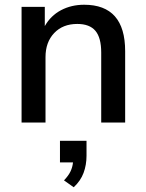

<svg xmlns="http://www.w3.org/2000/svg" viewBox="-20 -517 616 810"><path d="M71 0V-488H169V-407Q194 -451 237.5 -474Q281 -497 335 -497Q508 -497 508 -301V0H407V-295Q407 -358 382.5 -387Q358 -416 306 -416Q245 -416 208.5 -377.5Q172 -339 172 -276V0ZM291 273 250 244Q269 224 277.5 206Q286 188 288 168H233V77H345V140Q345 179 332.5 212.5Q320 246 291 273Z"/></svg>

Font: Nunito Sans SemiBold
Style: Regular
Weight: 600
Designer: Vernon Adams
Foundry: Vernon Adams
Version: Version 3.101; ttfautohint (v1.8.4.7-5d5b);gftools[0.9.27]